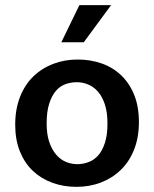

<svg xmlns="http://www.w3.org/2000/svg" viewBox="-20 -715 598 745"><path d="M519 -241Q519 -182 500.5 -135Q482 -88 449 -56Q416 -24 372 -7Q328 10 277 10Q226 10 182.5 -6Q139 -22 107 -52.5Q75 -83 57 -128Q39 -173 39 -231Q39 -291 57.5 -338.5Q76 -386 109 -418Q142 -450 186 -467Q230 -484 281 -484Q332 -484 375.5 -468.5Q419 -453 451 -422Q483 -391 501 -346Q519 -301 519 -241ZM397 -236Q397 -279 387 -309.5Q377 -340 360.5 -359Q344 -378 322.5 -387Q301 -396 278 -396Q255 -396 234 -388.5Q213 -381 197 -362.5Q181 -344 171 -313Q161 -282 161 -236Q161 -194 171 -164.5Q181 -135 197.5 -115.5Q214 -96 235.5 -87Q257 -78 280 -78Q302 -78 323.5 -86Q345 -94 361 -112Q377 -130 387 -160.5Q397 -191 397 -236ZM305 -551H218L288 -695H411Z"/></svg>

Font: Mukta Vaani SemiBold
Style: Regular
Weight: 600
Designer: Noopur Datye, Girish Dalvi, Yashodeep Gholap, Pallavi Karambelkar
Foundry: Ek Type
Version: Version 2.538;PS 1.000;hotconv 16.6.51;makeotf.lib2.5.65220;